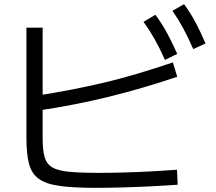

<svg xmlns="http://www.w3.org/2000/svg" viewBox="-20 -875 1040 923"><path d="M440 28Q334 28 268 19Q202 10 167 -15Q132 -40 119.5 -87.5Q107 -135 107 -212V-742H185V-210Q185 -155 194 -121.5Q203 -88 229.5 -71.5Q256 -55 310 -49.5Q364 -44 454 -44Q517 -44 583.5 -46Q650 -48 714 -51.5Q778 -55 831 -59L834 13Q779 17 710 20.5Q641 24 571 26Q501 28 440 28ZM156 -415Q245 -429 325 -444.5Q405 -460 483 -478.5Q561 -497 641.5 -521Q722 -545 811 -575L832 -506Q663 -449 502 -409.5Q341 -370 167 -344ZM773 -587Q748 -643 723.5 -686.5Q699 -730 670 -770L727 -804Q759 -761 783.5 -715.5Q808 -670 832 -616ZM909 -639Q884 -696 860.5 -739.5Q837 -783 809 -823L865 -855Q897 -811 921 -765.5Q945 -720 968 -666Z"/></svg>

Font: M PLUS 1 Code
Style: Regular
Weight: 400
Designer: Coji Morishita
Foundry: UNDERFOREST DESIGN
Version: Version 1.005